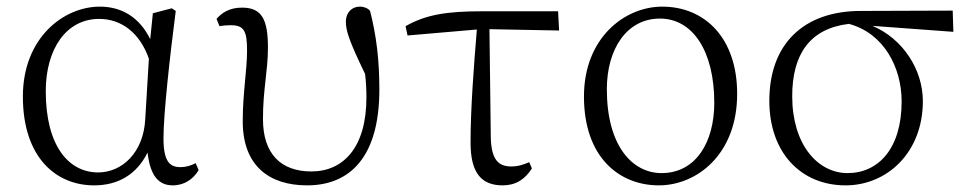

<svg xmlns="http://www.w3.org/2000/svg" viewBox="-20 -545 2917 579"><path d="M418 -186C413 -85 348 -25 276 -25C187 -25 118 -105 118 -270C118 -396 179 -488 279 -488C347 -488 402 -445 429 -368ZM570 -53C555 -45 540 -41 524 -41C492 -41 473 -58 473 -128C473 -201 492 -373 510 -512L498 -520L441 -505L433 -427C401 -492 348 -525 281 -525C172 -525 49 -431 49 -254C49 -71 148 14 264 14C335 14 392 -18 425 -85C433 -14 459 14 501 14C536 14 563 -5 579 -32Z M642 -466C652 -468 665 -469 676 -469C717 -469 725 -450 725 -392C725 -333 712 -265 712 -179C712 -44 793 14 906 14C1035 14 1124 -71 1124 -275C1124 -364 1115 -438 1096 -512C1090 -520 1078 -525 1065 -525C1041 -525 1023 -507 1023 -480C1023 -453 1032 -423 1081 -322C1084 -296 1085 -273 1085 -251C1085 -101 1016 -28 919 -28C828 -28 773 -80 773 -186C773 -276 788 -331 788 -401C788 -486 770 -522 710 -522C674 -522 650 -508 633 -488Z M1456 -457 1666 -453 1663 -511H1434C1328 -511 1264 -501 1203 -466L1209 -438L1418 -456C1409 -347 1399 -218 1399 -115C1399 -23 1432 14 1496 14C1535 14 1563 -4 1584 -37L1576 -56C1560 -49 1543 -43 1522 -43C1485 -43 1461 -61 1460 -133Z M1967 14C2080 14 2203 -78 2203 -262C2203 -431 2105 -525 1977 -525C1864 -525 1741 -431 1741 -254C1741 -70 1848 14 1967 14ZM1975 -23C1887 -23 1810 -105 1810 -276C1810 -397 1870 -489 1970 -489C2069 -489 2134 -391 2134 -235C2134 -117 2079 -23 1975 -23Z M2536 -23C2446 -23 2369 -109 2369 -255C2369 -381 2422 -459 2540 -473C2645 -445 2699 -342 2699 -239C2699 -96 2628 -23 2536 -23ZM2855 -449 2853 -513 2576 -512C2403 -512 2300 -412 2300 -241C2300 -85 2395 14 2530 14C2655 14 2763 -85 2763 -240C2763 -335 2703 -428 2611 -467Z"/></svg>

Font: Noto Serif CJK JP Light
Style: Regular
Weight: 300
Designer: Ryoko NISHIZUKA 西塚涼子 (kana & ideographs); Frank Grießhammer (Latin, Greek & Cyrillic); Wenlong ZHANG 张文龙 (bopomofo); San
Foundry: Adobe Systems Incorporated
Version: Version 1.001;PS 1.001;hotconv 16.6.54;makeotf.lib2.5.65590